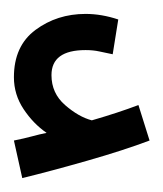

<svg xmlns="http://www.w3.org/2000/svg" viewBox="-20 -834 235 276"><path d="M195 -632 179 -683Q150 -672 112 -661Q93 -666 73.5 -683Q54 -700 54 -726Q54 -762 103 -762Q114 -762 123 -760Q132 -758 142 -756L150 -806Q126 -814 103 -814Q62 -814 31 -791Q0 -768 0 -723Q0 -698 14 -677Q28 -656 47 -643Q37 -641 26 -638Q15 -635 0 -632L12 -578Q53 -588 105.5 -603Q158 -618 195 -632Z"/></svg>

Font: Noto Sans Arabic UI
Style: Regular
Weight: 400
Designer: Nadine Chahine - Monotype Design Team
Foundry: Monotype Imaging Inc.
Version: Version 1.900